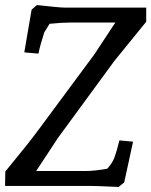

<svg xmlns="http://www.w3.org/2000/svg" viewBox="-20 -735 598 759"><path d="M260 -646Q228 -646 176 -641L155 -607Q139 -558 132 -523L76 -528L105 -697L126 -715Q216 -705 235 -705H558V-649L432 -494L210 -191L123 -59H318Q354 -59 404 -68Q424 -90 432.5 -112.5Q441 -135 452 -180L506 -175L471 -14L449 4Q359 0 339 0H0L1 -57Q95 -171 130 -219L353 -520L436 -646Z"/></svg>

Font: Andada SC
Style: Italic
Weight: 400
Italic angle: -8.29999°
Designer: Carolina Giovagnoli
Foundry: Carolina Giovagnoli
Version: Version 1.003